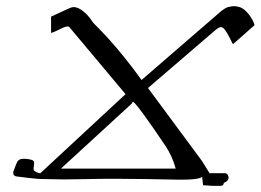

<svg xmlns="http://www.w3.org/2000/svg" viewBox="-20 -584 847 624"><path d="M146 -530 207 -558Q214 -561 220 -561Q226 -561 234.5 -557.5Q243 -554 253.5 -545Q264 -536 272 -525.5Q280 -515 283 -510Q313 -480 335.5 -455Q358 -430 385.5 -396Q413 -362 440 -324L692 -542Q711 -559 723 -561.5Q735 -564 741 -564Q750 -564 760 -560.5Q770 -557 780 -547Q790 -537 796 -527Q802 -517 804.5 -510.5Q807 -504 807 -502Q807 -502 807 -502L738 -441Q738 -441 738 -441Q736 -441 731 -452Q726 -463 718 -476.5Q710 -490 705.5 -493Q701 -496 699 -496Q692 -496 681 -487L461 -298L637 -60L661 -21H713Q719 -19 721 -14Q723 -9 723 -5Q722 -1 719.5 2.5Q717 6 712 8Q707 10 706 15Q705 20 695 20Q685 20 675 20Q665 20 657 19Q648 18 640 18L637 -9Q629 -4 613 -2Q597 0 568 0Q561 0 537 -0.5Q513 -1 458.5 -2Q404 -3 355 -3Q306 -3 264 -2Q222 -1 198 -1H181Q150 -2 125 -2Q100 -2 71 -6Q45 -9 34 -10.5Q23 -12 23 -22Q23 -25 24 -28Q26 -33 29.5 -42.5Q33 -52 37 -60Q40 -63 44 -65.5Q48 -68 59 -68Q68 -68 79 -65.5Q90 -63 91 -57Q91 -50 90 -44.5Q89 -39 89 -35Q89 -31 92.5 -28Q96 -25 105 -22L111 -21L388 -278L207 -494Q205 -498 200 -498Q198 -498 193.5 -497Q189 -496 180.5 -492Q172 -488 163 -483.5Q154 -479 146 -477ZM178 -36H551Q540 -77 517 -111Q494 -145 477 -169.5Q460 -194 448 -210.5Q436 -227 428 -237Q415 -253 412 -253Q410 -253 410 -250Q410 -250 410 -249Z"/></svg>

Font: New Athena Unicode
Style: Italic
Weight: 400
Designer: J. Rusten 1997; rev. by R. Hancock 2001, 2002, rev. by D. Mastronarde 2002-2019
Foundry: Society for Classical Studies (formerly American Philological Association)
Version: Version 5.008